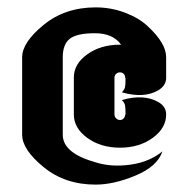

<svg xmlns="http://www.w3.org/2000/svg" viewBox="-20 -500 520 520"><path d="M239 -480Q281 -480 319 -465.5Q357 -451 380 -429Q430 -383 430 -345V-290Q430 -289 430 -289Q430 -268 408 -255Q369 -233 310 -250Q317 -257 318.5 -263.5Q320 -270 320 -289H319Q319 -296 315 -300Q311 -304 305 -304Q299 -304 294.5 -300Q290 -296 290 -289V-190Q290 -184 294.5 -179.5Q299 -175 305 -175Q311 -175 315 -179.5Q319 -184 319 -190H320Q320 -209 318.5 -215.5Q317 -222 310 -229Q369 -246 408 -224Q430 -212 430 -190Q430 -153 393.5 -126.5Q357 -100 305 -100Q253 -100 216.5 -126.5Q180 -153 180 -190V-289V-290Q180 -327 216.5 -353Q253 -379 305 -379Q306 -379 308 -379Q286 -410 237 -410Q188 -410 169 -395Q150 -380 150 -345V-200V-135Q150 -85 240 -60Q282 -47 333 -54Q384 -61 420 -90Q406 -49 347 -24.5Q288 0 239 0Q156 0 98 -47.5Q40 -95 40 -135V-345Q40 -385 98 -432.5Q156 -480 239 -480Z"/></svg>

Font: SOV_ThonBuri
Style: Book
Weight: 400
Version: Version 1.00